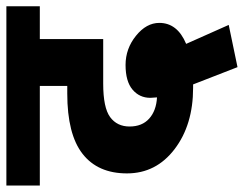

<svg xmlns="http://www.w3.org/2000/svg" viewBox="-117 -570 772 608"><g transform="rotate(-90 269.0 -266.0)"><path d="M294.9 -40.5Q177.7 -40.5 100.8 -99.1Q23.9 -157.7 23.9 -250Q23.9 -342.3 85.9 -390.6Q147.9 -439 276.9 -439H300.8V-525.9H-14.6V-631.8H553.2V-525.9H449.2V-325.2H308.1Q231.9 -325.2 202.1 -303.2Q172.4 -281.2 172.4 -241.7Q172.4 -202.1 197.3 -179.7Q222.2 -157.2 264.6 -154.8Q263.2 -173.8 263.2 -175.8Q263.2 -210.4 289.3 -232.4Q315.4 -254.4 367.2 -254.4Q418.9 -254.4 459.7 -221.4Q500.5 -188.5 500.5 -147.5Q500.5 -90.3 434.1 -62.5L494.1 72.3L360.4 100.1L305.7 -40.5Z"/></g></svg>

Font: Yantramanav Black
Style: Regular
Weight: 900
Version: Version 1.001;PS 1.0;hotconv 1.0.72;makeotf.lib2.5.5900; ttf